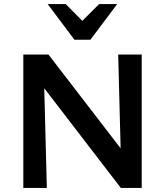

<svg xmlns="http://www.w3.org/2000/svg" viewBox="-20 -927 814 947"><path d="M95 0V-658H194L211 0ZM626 0H576L135 -574L137 -658H219L623 -133ZM679 -658V0H580L563 -658ZM347 -731 368 -806 469 -907H558L426 -731ZM347 -731 215 -907H304L406 -804L426 -731Z"/></svg>

Font: Ysabeau
Style: Bold
Weight: 700
Designer: Christian Thalmann (Catharsis Fonts)
Version: Version 2.000;gftools[0.9.27.dev2+g8671c4b]